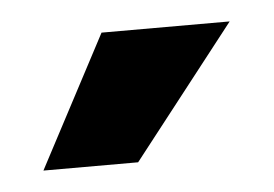

<svg xmlns="http://www.w3.org/2000/svg" viewBox="-27 -805 294 206"><g transform="rotate(-5 119.5 -702.0)"><path d="M13 -631 88 -773H226L115 -631Z"/></g></svg>

Font: Exo Thin ExtraBold
Style: Regular
Weight: 800
Version: Version 2.000